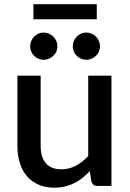

<svg xmlns="http://www.w3.org/2000/svg" viewBox="-20 -860 601 888"><path d="M495.5 -510V0H430.5Q409 0 403 -20.5L395 -68Q379 -51 361.2 -37Q343.5 -23 323.5 -13Q303.5 -3 280.8 2.5Q258 8 232 8Q190 8 158 -6Q126 -20 104.2 -45.5Q82.5 -71 71.5 -106.8Q60.5 -142.5 60.5 -185.5V-510H168V-185.5Q168 -134 191.8 -105.5Q215.5 -77 264 -77Q299.5 -77 330.2 -93.2Q361 -109.5 388 -138V-510ZM245.5 -645.5Q245.5 -632.5 240.5 -621.2Q235.5 -610 226.8 -601.8Q218 -593.5 206.2 -588.5Q194.5 -583.5 181.5 -583.5Q169 -583.5 157.8 -588.5Q146.5 -593.5 138 -601.8Q129.5 -610 124.5 -621.2Q119.5 -632.5 119.5 -645.5Q119.5 -658.5 124.5 -670.2Q129.5 -682 138 -690.8Q146.5 -699.5 157.8 -704.5Q169 -709.5 181.5 -709.5Q194.5 -709.5 206.2 -704.5Q218 -699.5 226.8 -690.8Q235.5 -682 240.5 -670.2Q245.5 -658.5 245.5 -645.5ZM442.5 -645.5Q442.5 -632.5 437.5 -621.2Q432.5 -610 423.8 -601.8Q415 -593.5 403.5 -588.5Q392 -583.5 379 -583.5Q366 -583.5 354.8 -588.5Q343.5 -593.5 335 -601.8Q326.5 -610 321.5 -621.2Q316.5 -632.5 316.5 -645.5Q316.5 -658.5 321.5 -670.2Q326.5 -682 335 -690.8Q343.5 -699.5 354.8 -704.5Q366 -709.5 379 -709.5Q392 -709.5 403.5 -704.5Q415 -699.5 423.8 -690.8Q432.5 -682 437.5 -670.2Q442.5 -658.5 442.5 -645.5ZM134.5 -840.5H427.5V-771H134.5Z"/></svg>

Font: Lato 2
Style: Regular
Weight: 600
Designer: Lukasz Dziedzic with Adam Twardoch and Botio Nikoltchev
Foundry: tyPoland Lukasz Dziedzic
Version: Version 2.015; 2015-08-06; http://www.latofonts.com/